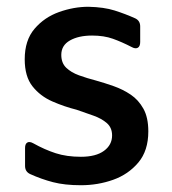

<svg xmlns="http://www.w3.org/2000/svg" viewBox="-20 -532 507 567"><path d="M219 15Q171 15 136.5 6Q102 -3 69 -18Q54 -25 54 -42V-95Q54 -107 60.5 -111Q67 -115 78 -109Q112 -90 144.5 -79.5Q177 -69 219 -69Q263 -69 287 -86.5Q311 -104 311 -132Q311 -155 295.5 -168.5Q280 -182 256 -190.5Q232 -199 206 -208Q170 -217 134.5 -232.5Q99 -248 76 -277Q53 -306 53 -357Q53 -413 82 -447Q111 -481 154.5 -496.5Q198 -512 241 -512Q287 -511 318.5 -501Q350 -491 379 -478Q394 -471 394 -454V-408Q394 -395 387 -391Q380 -387 369 -393Q340 -408 313.5 -417.5Q287 -427 252 -427Q212 -427 186.5 -412.5Q161 -398 161 -370Q161 -346 175.5 -332Q190 -318 213.5 -309.5Q237 -301 264 -294Q289 -287 316 -277.5Q343 -268 366 -252.5Q389 -237 403.5 -211Q418 -185 418 -144Q418 -87 388.5 -52Q359 -17 314 -1Q269 15 219 15Z"/></svg>

Font: Pitagon Sans Medium
Style: Regular
Weight: 500
Designer: Travis Tran
Foundry: Pitagon
Version: Version 1.001; ttfautohint (v1.8.4.7-5d5b);gftools[0.9.26]